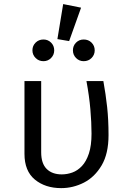

<svg xmlns="http://www.w3.org/2000/svg" viewBox="-20 -934 640 965"><path d="M499.5 -526.5Q511.5 -460.5 518.5 -396.2Q525.5 -332 525.5 -255Q525.5 -161.5 490.8 -102.8Q456 -44 401.8 -16.2Q347.5 11.5 287.5 11.5Q207.5 11.5 155.2 -31.5Q103 -74.5 103 -161V-526.5H187V-168.5Q187 -112.5 214.5 -85Q242 -57.5 290.5 -57.5Q317.5 -57.5 343.8 -67Q370 -76.5 391.8 -99.5Q413.5 -122.5 426.8 -162.5Q440 -202.5 440 -262.5Q440 -318 434.2 -384.5Q428.5 -451 414.5 -526.5ZM297.5 -913.5 387.5 -895.5 327.5 -727.5 268.5 -737.5ZM198.5 -735.5Q221 -735.5 236.8 -719.8Q252.5 -704 252.5 -681Q252.5 -658.5 236.8 -642.5Q221 -626.5 198.5 -626.5Q175 -626.5 159 -642.5Q143 -658.5 143 -681Q143 -704 159 -719.8Q175 -735.5 198.5 -735.5ZM400.5 -735.5Q424.5 -735.5 440.2 -719.8Q456 -704 456 -681Q456 -658.5 440.2 -642.5Q424.5 -626.5 400.5 -626.5Q378 -626.5 362.2 -642.5Q346.5 -658.5 346.5 -681Q346.5 -704 362.2 -719.8Q378 -735.5 400.5 -735.5Z"/></svg>

Font: Fira Code Light
Style: Regular
Weight: 400
Monospace: yes
Version: Version 5.002